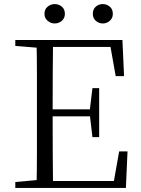

<svg xmlns="http://www.w3.org/2000/svg" viewBox="-20 -921 689 941"><path d="M248 -806Q229 -806 213.5 -819Q198 -832 198 -853Q198 -876 213.5 -888.5Q229 -901 248 -901Q268 -901 283 -888.5Q298 -876 298 -853Q298 -832 283 -819Q268 -806 248 -806ZM484 -806Q464 -806 449.5 -819Q435 -832 435 -853Q435 -876 449.5 -888.5Q464 -901 484 -901Q503 -901 518 -888.5Q533 -876 533 -853Q533 -832 518 -819Q503 -806 484 -806ZM55 0V-29L189 -41H200V0ZM159 0Q161 -83 161 -166.5Q161 -250 161 -335V-390Q161 -475 161 -559Q161 -643 159 -725H240Q239 -643 238.5 -557.5Q238 -472 238 -378V-357Q238 -256 238.5 -169.5Q239 -83 240 0ZM200 0V-34H572L534 -10L564 -179H605L597 0ZM200 -351V-385H439V-351ZM433 -249 420 -360V-381L433 -489H466V-249ZM55 -696V-725H200V-685H189ZM547 -548 517 -717 556 -691H200V-725H580L588 -548Z"/></svg>

Font: Noto Serif JP ExtraLight Light
Style: Regular
Weight: 300
Version: Version 2.003-H1;hotconv 1.1.1;makeotfexe 2.6.0